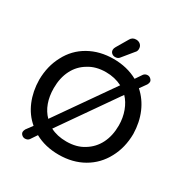

<svg xmlns="http://www.w3.org/2000/svg" viewBox="-204 -1045 1200 1246"><g transform="rotate(30 396.5 -422.0)"><path d="M360 -748Q360 -759 368 -772L418 -857Q431 -881 459 -881Q479 -881 492 -869Q505 -857 505 -837Q505 -819 493 -808L426 -726Q416 -714 396 -714Q381 -714 370.5 -723.5Q360 -733 360 -748ZM89 -525Q132 -608 212.5 -653.5Q293 -699 396 -699Q497 -699 577 -655L611 -705Q622 -718 640 -718Q653 -718 663.5 -708Q674 -698 674 -687Q674 -678 667 -665L632 -616Q687 -567 717 -497Q747 -427 749 -341Q748 -238 704 -157Q660 -74 580 -28Q500 18 396 18Q294 18 217 -25L184 24Q173 37 154 37Q141 37 130.5 27.5Q120 18 120 6Q120 -3 127 -16L162 -63Q105 -111 75 -183Q45 -255 44 -341Q45 -444 89 -525ZM222 -150 517 -572Q462 -600 396 -600Q320 -600 267 -566Q212 -534 182.5 -476Q153 -418 153 -341Q153 -281 170.5 -232.5Q188 -184 222 -150ZM396 -81Q473 -81 526 -115Q582 -149 611 -207Q640 -265 640 -341Q640 -398 621.5 -448Q603 -498 571 -531L276 -108Q327 -81 396 -81Z"/></g></svg>

Font: 寒蝉全圆体 Bold
Style: Regular
Weight: 700
Designer: Warren2060
      Designed by Motoya company      

      [Varela Round]
      Joe Prince(Latin component); Avraham Cornf
Foundry: ChillType
Version: Version 3.200